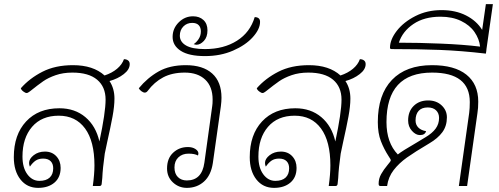

<svg xmlns="http://www.w3.org/2000/svg" viewBox="-20 -902 2422 931"><path d="M511 -509Q535 -473 535 -424Q535 -387 525.5 -336Q516 -285 500 -214Q489 -165 488 -157Q478 -86 476 -39L473 -10Q472 0 462 0H430Q438 -58 438 -100Q438 -217 392.5 -279Q347 -341 265 -341Q182 -341 135.5 -287Q89 -233 89 -143Q89 -89 112.5 -57Q136 -25 171 -25Q204 -25 221 -41Q238 -57 238 -86Q238 -108 225.5 -120.5Q213 -133 189 -133Q167 -133 152.5 -123Q138 -113 125 -94Q121 -102 121 -112Q121 -132 143.5 -149.5Q166 -167 198 -167Q232 -167 253 -144.5Q274 -122 274 -88Q274 -42 244 -16.5Q214 9 165 9Q111 9 79 -32Q47 -73 47 -140Q47 -249 106.5 -313Q166 -377 268 -377Q343 -377 394 -334Q445 -291 462 -216Q492 -357 492 -419Q492 -481 451 -515.5Q410 -550 331 -550Q286 -550 250 -537.5Q214 -525 189.5 -508Q165 -491 125 -459Q115 -451 109 -451Q103 -451 93 -458.5Q83 -466 81 -474Q123 -522 185.5 -554Q248 -586 334 -586Q432 -586 487 -536Q523 -548 547.5 -568.5Q572 -589 581 -615Q593 -615 601 -609Q609 -603 609 -591Q609 -565 580 -542.5Q551 -520 511 -509Z M790 -85Q790 -134 819.5 -161.5Q849 -189 891 -189Q913 -189 927.5 -179.5Q942 -170 942 -158Q942 -154 940 -148Q924 -157 894 -157Q864 -157 845 -139Q826 -121 826 -90Q826 -60 842.5 -43.5Q859 -27 886 -27Q959 -27 971 -113L1009 -387Q1011 -398 1011 -419Q1011 -482 975 -516Q939 -550 876 -550Q815 -550 771.5 -527Q728 -504 696 -461Q690 -453 682 -453Q675 -453 666 -459.5Q657 -466 653 -474Q695 -525 749 -555.5Q803 -586 881 -586Q964 -586 1009 -545.5Q1054 -505 1054 -428Q1054 -410 1051 -387L1012 -111Q1003 -52 969 -21.5Q935 9 886 9Q847 9 818.5 -17.5Q790 -44 790 -85Z M817 -723Q817 -764 846.5 -793.5Q876 -823 916 -823Q947 -823 966.5 -805Q986 -787 986 -755Q986 -722 968.5 -703.5Q951 -685 933 -685Q928 -685 919 -688Q932 -696 943 -712.5Q954 -729 954 -750Q954 -769 943.5 -780Q933 -791 912 -791Q886 -791 869 -773.5Q852 -756 852 -729Q852 -699 882 -681.5Q912 -664 974 -664Q1065 -664 1129 -704.5Q1193 -745 1215 -819Q1227 -819 1234 -813.5Q1241 -808 1241 -796Q1241 -761 1206 -722Q1171 -683 1110 -656.5Q1049 -630 974 -630Q896 -630 856.5 -655.5Q817 -681 817 -723Z M1655 -509Q1679 -473 1679 -424Q1679 -387 1669.5 -336Q1660 -285 1644 -214Q1633 -165 1632 -157Q1622 -86 1620 -39L1617 -10Q1616 0 1606 0H1574Q1582 -58 1582 -100Q1582 -217 1536.5 -279Q1491 -341 1409 -341Q1326 -341 1279.5 -287Q1233 -233 1233 -143Q1233 -89 1256.5 -57Q1280 -25 1315 -25Q1348 -25 1365 -41Q1382 -57 1382 -86Q1382 -108 1369.5 -120.5Q1357 -133 1333 -133Q1311 -133 1296.5 -123Q1282 -113 1269 -94Q1265 -102 1265 -112Q1265 -132 1287.5 -149.5Q1310 -167 1342 -167Q1376 -167 1397 -144.5Q1418 -122 1418 -88Q1418 -42 1388 -16.5Q1358 9 1309 9Q1255 9 1223 -32Q1191 -73 1191 -140Q1191 -249 1250.5 -313Q1310 -377 1412 -377Q1487 -377 1538 -334Q1589 -291 1606 -216Q1636 -357 1636 -419Q1636 -481 1595 -515.5Q1554 -550 1475 -550Q1430 -550 1394 -537.5Q1358 -525 1333.5 -508Q1309 -491 1269 -459Q1259 -451 1253 -451Q1247 -451 1237 -458.5Q1227 -466 1225 -474Q1267 -522 1329.5 -554Q1392 -586 1478 -586Q1576 -586 1631 -536Q1667 -548 1691.5 -568.5Q1716 -589 1725 -615Q1737 -615 1745 -609Q1753 -603 1753 -591Q1753 -565 1724 -542.5Q1695 -520 1655 -509Z M2299 -409Q2299 -377 2295 -353L2245 0H2205L2255 -354Q2258 -377 2258 -407Q2258 -550 2075 -550Q1854 -550 1854 -310Q1854 -210 1909 -153Q1930 -170 2001 -211Q2035 -232 2044 -237Q2076 -256 2092.5 -278.5Q2109 -301 2109 -330Q2109 -353 2094.5 -367Q2080 -381 2054 -381Q2025 -381 2010 -364.5Q1995 -348 1995 -318Q1995 -297 2008.5 -283.5Q2022 -270 2046 -266Q2041 -247 2016 -247Q1996 -247 1977.5 -267.5Q1959 -288 1959 -318Q1959 -362 1986 -388.5Q2013 -415 2056 -415Q2096 -415 2121.5 -391Q2147 -367 2147 -333Q2147 -291 2125 -261Q2103 -231 2062 -207Q1991 -165 1953 -138Q1915 -111 1889 -77.5Q1863 -44 1857 0H1826Q1821 0 1818.5 -2Q1816 -4 1816 -11Q1816 -36 1828 -57.5Q1840 -79 1860 -103Q1875 -120 1875 -125Q1875 -129 1864 -145Q1842 -179 1827 -217.5Q1812 -256 1812 -310Q1812 -443 1880.5 -514.5Q1949 -586 2075 -586Q2184 -586 2241.5 -540Q2299 -494 2299 -409Z M2339 -665Q2339 -658 2338 -655L2336 -642Q2215 -656 2111.5 -660Q2008 -664 1880 -664Q1871 -664 1871 -670Q1871 -710 1904 -752.5Q1937 -795 1994 -824Q2051 -853 2121 -853Q2189 -853 2240 -827Q2291 -801 2318 -757L2336 -882H2370ZM2308 -676Q2304 -713 2281 -746.5Q2258 -780 2215.5 -800.5Q2173 -821 2116 -821Q2037 -821 1984.5 -785.5Q1932 -750 1914 -695Q2009 -695 2118 -690.5Q2227 -686 2308 -676Z"/></svg>

Font: Krub ExtraLight
Style: Italic
Weight: 275
Italic angle: -8°
Designer: Ekaluck Peanpanawate
Foundry: Cadson Demak Co.,Ltd.
Version: Version 1.000; ttfautohint (v1.6)